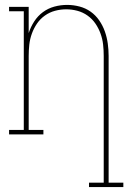

<svg xmlns="http://www.w3.org/2000/svg" viewBox="-20 -548 540 783"><path d="M343 215V197H403V-320Q403 -343 400.5 -366Q398 -389 390 -411Q382 -433 369 -452Q356 -471 337 -484.5Q318 -498 295.5 -504Q273 -510 250 -510Q227 -510 204.5 -504Q182 -498 163 -484.5Q144 -471 131 -452Q118 -433 110 -411Q102 -389 99.5 -366Q97 -343 97 -320V-18H157V0H17V-18H77V-502H17V-520H97V-413Q105 -438 119.5 -460.5Q134 -483 155 -498.5Q176 -514 201.5 -521Q227 -528 254 -528Q279 -528 304 -521.5Q329 -515 349.5 -500.5Q370 -486 384.5 -465Q399 -444 407.5 -420Q416 -396 419.5 -370.5Q423 -345 423 -320V197H483V215Z"/></svg>

Font: Iosevka Curly Slab Thin
Style: Regular
Weight: 100
Monospace: yes
Designer: Belleve Invis
Foundry: Belleve Invis
Version: Version 22.1.2; ttfautohint (v1.8.4)